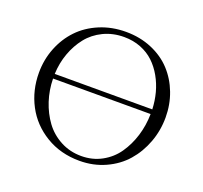

<svg xmlns="http://www.w3.org/2000/svg" viewBox="-124 -854 1064 1006"><g transform="rotate(20 408.0 -351.5)"><path d="M58.1 -354Q58.1 -427.2 84 -492.7Q109.9 -558.1 156 -606.4Q202.1 -654.8 269.3 -682.9Q336.4 -710.9 415 -710.9Q493.2 -710.9 559.1 -683.1Q625 -655.3 669.2 -607.4Q713.4 -559.6 737.8 -495.6Q762.2 -431.6 762.2 -359.9Q762.2 -286.6 737.3 -220Q712.4 -153.3 668.2 -102.8Q624 -52.2 558.1 -22.2Q492.2 7.8 415 7.8Q309.1 7.8 226.8 -42Q144.5 -91.8 101.3 -173.8Q58.1 -255.9 58.1 -354ZM138.2 -350.1Q139.2 -286.1 158.4 -227.3Q177.7 -168.5 211.9 -121.8Q246.1 -75.2 298.8 -47.1Q351.6 -19 415 -19Q477.5 -19 528.8 -47.1Q580.1 -75.2 612.5 -122.1Q645 -168.9 663.1 -227.5Q681.2 -286.1 682.1 -350.1ZM138.2 -376H682.1Q680.2 -423.3 668.5 -467.5Q656.7 -511.7 634.5 -551Q612.3 -590.3 581.5 -619.4Q550.8 -648.4 508.1 -665.3Q465.3 -682.1 415 -682.1Q352.1 -682.1 300 -657Q248 -631.8 214.1 -589.1Q180.2 -546.4 160.4 -491.7Q140.6 -437 138.2 -376Z"/></g></svg>

Font: Dehuti
Style: Book
Weight: 400
Version: Version 1.2